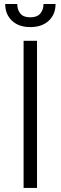

<svg xmlns="http://www.w3.org/2000/svg" viewBox="-20 -929 300 949"><path d="M163 -727.3V0H96.6V-727.3ZM195 -909.1H254.6Q254.6 -858.3 221.1 -826.7Q187.5 -795.1 129.6 -795.1Q72.4 -795.1 39.1 -826.7Q5.7 -858.3 5.7 -909.1H65.3Q65.3 -881 80.4 -862.2Q95.5 -843.4 129.6 -843.4Q163.7 -843.4 179.3 -862.2Q195 -881 195 -909.1Z"/></svg>

Font: Inter Zeller Light
Style: Regular
Weight: 300
Designer: Rasmus Andersson; Joe Bland
Foundry: zeller
Version: Version 3.015;git-dec3a8cb1